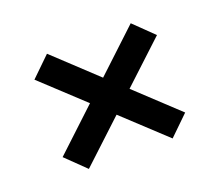

<svg xmlns="http://www.w3.org/2000/svg" viewBox="-67 -628 574 502"><g transform="rotate(-20 220.0 -377.0)"><path d="M103.5 -216.5 49.5 -269 165 -377 49.5 -484.5 103.5 -537 220 -428 336.5 -537 390.5 -484.5 275 -377 390.5 -269 336.5 -216.5 220 -325Z"/></g></svg>

Font: Big Shoulders Stencil Text Thin SemiBold
Style: Regular
Weight: 600
Version: Version 2.001